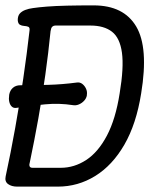

<svg xmlns="http://www.w3.org/2000/svg" viewBox="-70 -694 593 714"><path d="M-36 -341Q-33 -358 -22 -367.5Q-11 -377 6 -377Q58 -377 110 -378.5Q162 -380 215 -387Q227 -389 236 -382Q245 -375 250 -364Q255 -353 253 -341V-339Q251 -328 242.5 -319Q234 -310 223 -305.5Q212 -301 201 -303Q150 -311 97.5 -306Q45 -301 -8 -293Q-19 -291 -26 -297.5Q-33 -304 -35.5 -315.5Q-38 -327 -36 -339ZM-6 0Q-27 0 -40 -9.5Q-53 -19 -49 -38Q-30 -126 -13.5 -218Q3 -310 16.5 -402Q30 -494 40 -582Q41 -592 35 -594.5Q29 -597 20 -597.5Q11 -598 4 -602Q-3 -606 -4 -619Q-4 -635 3.5 -643.5Q11 -652 24 -657Q37 -662 53 -664Q73 -667 104.5 -669.5Q136 -672 179.5 -673Q223 -674 278 -674Q390 -674 436.5 -595.5Q483 -517 455 -347Q437 -233 392.5 -156Q348 -79 284 -39.5Q220 0 145 0ZM41 -91Q38 -82 40 -76Q42 -70 51 -70H156Q206 -70 250.5 -99Q295 -128 327.5 -189.5Q360 -251 375 -347Q391 -443 383.5 -498Q376 -553 346.5 -576Q317 -599 266 -599H136Q130 -599 126 -596Q122 -593 120.5 -588.5Q119 -584 118 -578Q110 -497 98.5 -415.5Q87 -334 72.5 -253Q58 -172 41 -91Z"/></svg>

Font: Winky Sans Light
Style: Italic
Weight: 300
Italic angle: -8.97852°
Designer: Simon Atzbach
Foundry: typofactur
Version: Version 1.205